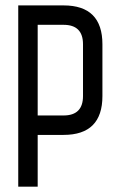

<svg xmlns="http://www.w3.org/2000/svg" viewBox="-20 -704 455 724"><path d="M219.7 -683.6Q366.2 -683.6 366.2 -537.1V-341.8Q366.2 -195.3 219.7 -195.3H122.1V0H48.8V-683.6ZM122.1 -610.4V-268.6H219.7Q293 -268.6 293 -341.8V-537.1Q293 -610.4 219.7 -610.4Z"/></svg>

Font: Saniretro
Style: Regular
Weight: 400
Designer: Jayvee D. Enaguas (Grand Chaos)
Version: Version 1.0 - 6/10/2013